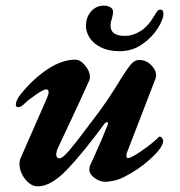

<svg xmlns="http://www.w3.org/2000/svg" viewBox="-20 -645 636 679"><path d="M49 -65Q49 -78 53 -86L146 -298Q152 -312 152 -319Q152 -329 143 -329Q134 -329 106.5 -310Q79 -291 66 -278Q54 -266 44 -266Q36 -266 36 -275Q36 -290 54 -313Q99 -368 149.5 -401Q200 -434 246 -434Q264 -434 281 -413.5Q298 -393 298 -373Q298 -365 295 -359Q269 -300 185 -122Q179 -109 179 -98Q179 -85 190 -85Q201 -85 225 -113Q249 -141 292 -199L314 -228Q360 -287 411 -372Q432 -405 444.5 -419Q457 -433 472 -433Q496 -433 514 -415.5Q532 -398 532 -378Q532 -375 530 -367L430 -108Q427 -101 427 -94Q427 -86 433 -86Q444 -86 481.5 -112Q519 -138 540 -159Q543 -162 544 -162Q549 -162 553 -157Q557 -152 557 -147Q557 -127 522.5 -93Q488 -59 442.5 -32Q397 -5 368 -4Q363 -2 353 -2Q336 -2 320.5 -11.5Q305 -21 298 -34Q296 -38 296 -45Q296 -54 299 -61L311 -87Q343 -157 361 -204L362 -208Q362 -213 358 -213Q354 -213 349 -207Q272 -102 216 -44Q160 14 114 14Q89 14 69 -11.5Q49 -37 49 -65ZM284 -553Q284 -584 302 -604.5Q320 -625 346 -625Q362 -625 371 -619Q380 -613 380 -603Q380 -596 376 -580Q371 -567 371 -554Q371 -518 422 -518Q449 -518 476 -534.5Q503 -551 525 -588Q533 -602 537 -606.5Q541 -611 548 -611Q558 -611 558 -596Q558 -577 538 -545Q518 -513 483 -488.5Q448 -464 403 -464Q364 -464 337 -477.5Q310 -491 297 -511.5Q284 -532 284 -553Z"/></svg>

Font: EB Garamond
Style: Bold Italic
Weight: 700
Italic angle: -17.2°
Designer: Georg Duffner and Octavio Pardo
Foundry: Georg Duffner
Version: Version 1.000